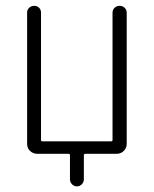

<svg xmlns="http://www.w3.org/2000/svg" viewBox="-20 -540 540 674"><path d="M111.3 0Q96.7 0 85.9 -9.8Q75.2 -19.5 75.2 -35.2V-496.1Q75.2 -505.9 82.5 -512.7Q89.8 -519.5 100.1 -519.5Q110.4 -519.5 117.2 -512.7Q124 -505.9 124 -496.1V-48.8Q124 -43.9 128.9 -43.9H370.1Q375 -43.9 375 -48.8V-495.1Q375 -505.9 382.3 -512.7Q389.6 -519.5 399.9 -519.5Q410.2 -519.5 417.5 -512.7Q424.8 -505.9 424.8 -495.1V-35.2Q424.8 -20.5 414.6 -10.3Q404.3 0 388.7 0H279.3Q274.4 0 274.4 4.9V89.8Q274.4 99.6 267.1 106.9Q259.8 114.3 250 114.3Q240.2 114.3 232.9 106.9Q225.6 99.6 225.6 89.8V4.9Q225.6 0 220.7 0Z"/></svg>

Font: Rounded-L Mgen+ 1m light
Style: Regular
Weight: 200
Designer: [Source Han Sans]
Ryoko NISHIZUKA  (kana & ideographs); Paul D. Hunt (Latin, Greek & Cyrillic); Wenlong ZHANG  (bopomofo
Version: Version 1.059.20150602